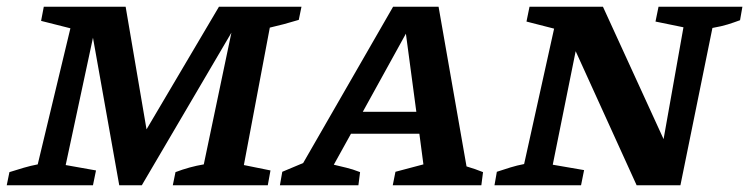

<svg xmlns="http://www.w3.org/2000/svg" viewBox="-33 -550 2224 570"><path d="M-13 0 -5 -39Q17 -46 37.5 -52Q58 -58 79 -62L176 -466L89 -488L97 -530H340L402 -166L617 -530H862L854 -491Q831 -484 810.5 -478.5Q790 -473 768 -468L691 -60L770 -44L762 0H480L488 -39Q530 -55 572 -62L654 -453L388 0H321L243 -438L162 -60L252 -44L243 0Z M1352 -56Q1379 -48 1401 -39L1396 0H1133L1141 -40L1224 -62L1212 -153H1009L958 -61Q978 -56 995.5 -52Q1013 -48 1036 -39L1031 0H798L805 -40L867 -66L1134 -530H1269ZM1044 -218H1203L1172 -450Z M1922 -530H2171L2164 -490Q2145 -483 2127.5 -477.5Q2110 -472 2082 -467L1987 0H1857L1676 -398L1608 -61L1701 -45L1692 0H1435L1442 -40Q1463 -47 1482.5 -53Q1502 -59 1523 -63L1612 -465L1530 -486L1539 -530H1757L1937 -137L1996 -469L1913 -486Z"/></svg>

Font: Piazzolla SC SemiBold
Style: Italic
Weight: 600
Italic angle: -11.3°
Designer: Juan Pablo del Peral
Foundry: Huerta Tipografica
Version: Version 1.330